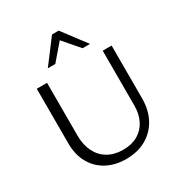

<svg xmlns="http://www.w3.org/2000/svg" viewBox="-207 -1055 1145 1213"><g transform="rotate(-30 365.0 -449.0)"><path d="M362.2 9.4Q282 9.4 221.4 -23.6Q160.7 -56.5 127.1 -117Q93.5 -177.5 93.5 -259V-658H168.4V-273.7Q168.4 -205 193.4 -155Q218.4 -104.9 265 -77.9Q311.7 -50.8 374.7 -50.8Q437.2 -50.8 481.8 -76.5Q526.5 -102.3 550.4 -149Q574.4 -195.8 574.4 -257.5V-658H639.4V-273.3Q639.4 -187.9 604.9 -124.4Q570.5 -60.9 508.3 -25.8Q446.2 9.4 362.2 9.4ZM472.2 -735.1 361.2 -863.8 348.4 -907H396.9L526.6 -735.1ZM218.6 -735.1 348.4 -907H396.9L384.6 -864.9L273.1 -735.1Z"/></g></svg>

Font: Ysabeau
Style: Bold
Weight: 700
Designer: Christian Thalmann (Catharsis Fonts)
Version: Version 2.000;gftools[0.9.27.dev2+g8671c4b]